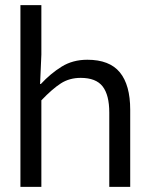

<svg xmlns="http://www.w3.org/2000/svg" viewBox="-20 -732 590 752"><path d="M142 0V-339Q185 -384 218.5 -405.5Q252 -427 296 -427Q356 -427 382 -393.5Q408 -360 408 -291V0H490V-302Q490 -399 449.5 -448.5Q409 -498 322 -498Q265 -498 221.5 -471Q178 -444 140 -403H137L142 -518V-712H60V0Z"/></svg>

Font: Codetta
Style: Regular
Weight: 400
Italic angle: -11°
Designer: Ulrich Proeller
Foundry: PROSA GmbH
Version: Version 2.00;September 29, 2018;FontCreator 11.5.0.2427 64-b